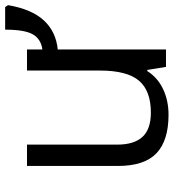

<svg xmlns="http://www.w3.org/2000/svg" viewBox="15 -673 668 738"><g transform="rotate(-90 349.0 -304.0)"><path d="M162.1 -534.2V-188Q162.1 -122.6 191.9 -90.3Q221.7 -58.1 285.2 -58.1Q369.1 -58.1 408 -104Q446.8 -149.9 446.8 -253.9V-534.2H527.8V-475.1Q567.9 -480.5 585.9 -511.7Q604 -543 604 -618.2H690.9L698.2 -606.9Q682.6 -516.1 639.6 -469.5Q596.7 -422.9 527.8 -416V0H460.9L449.2 -71.8H444.8Q419.4 -31.7 375.2 -11Q331.1 9.8 276.9 9.8Q177.7 9.8 128.9 -36.6Q80.1 -83 80.1 -185.1V-534.2Z"/></g></svg>

Font: Zoram GWebM
Style: Regular
Weight: 400
Foundry: Ascender Corporation
Version: Version 1.000